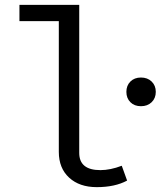

<svg xmlns="http://www.w3.org/2000/svg" viewBox="-20 -759 661 790"><path d="M306 -130Q306 -59 393 -59Q434 -59 481 -77L503 -16Q453 11 378 11Q307 11 264.5 -28Q222 -67 222 -134V-672H60V-739H306ZM621 -381Q621 -355 604 -338.5Q587 -322 560 -322Q533 -322 516.5 -338.5Q500 -355 500 -381Q500 -407 516.5 -423.5Q533 -440 560 -440Q587 -440 604 -423.5Q621 -407 621 -381Z"/></svg>

Font: FiraDG Mono
Style: Regular
Weight: 400
Designer: Carrois Corporate & Edenspiekermann AG
Foundry: Carrois Corporate GbR & Edenspiekermann AG
Version: Version 3.206